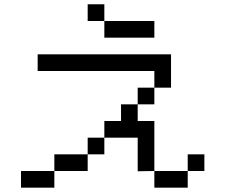

<svg xmlns="http://www.w3.org/2000/svg" viewBox="-20 -866 1040 886"><path d="M923.1 -153.8V-76.9H846.2V-153.8ZM384.6 -846.2H461.5V-769.2H384.6ZM76.9 0V-76.9H230.8V-153.8H384.6V-76.9H230.8V0ZM461.5 -769.2H692.3V-692.3H461.5ZM384.6 -153.8V-230.8H461.5V-153.8ZM461.5 -230.8V-307.7H538.5V-384.6H615.4V-461.5H692.3V-538.5H153.8V-615.4H769.2V-461.5H692.3V-384.6H615.4V-307.7H692.3V-76.9H846.2V0H692.3V-76.9L615.4 -75.7V-230.8Z"/></svg>

Font: Mintsoda - Lime Green 13x16
Style: Regular
Weight: 400
Designer: Mintsoda-15
Version: Version 1.0